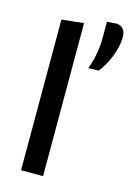

<svg xmlns="http://www.w3.org/2000/svg" viewBox="-119 -841 614 901"><g transform="rotate(15 188.0 -390.5)"><path d="M77 0Q77 -54.5 77 -105.5Q77 -156.5 77 -218V-493.5Q77 -556 77 -615.5Q77 -675 77 -732L184 -743.5Q184 -683.5 184 -622.2Q184 -561 184 -493.5V-218Q184 -156.5 184 -105.5Q184 -54.5 184 0ZM257.5 -544.5Q267.5 -569 273.8 -595.8Q280 -622.5 283 -647.5Q286 -672.5 286 -692.5Q286 -714 286 -735Q286 -756 286 -777L333 -781Q353 -779.5 364.8 -765.8Q376.5 -752 376.5 -728Q376.5 -703 370.5 -677.5Q364.5 -652 354.8 -627.8Q345 -603.5 332.8 -582.5Q320.5 -561.5 308 -546Z"/></g></svg>

Font: Commissioner Thin Medium
Style: Regular
Weight: 500
Version: Version 1.000